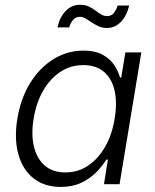

<svg xmlns="http://www.w3.org/2000/svg" viewBox="-20 -756 636 788"><path d="M229.5 11.2Q162.6 11.2 117.9 -23.9Q73.2 -59.1 55.4 -122.6Q37.6 -186 51.3 -269.5Q65.4 -353.5 104.2 -416Q143.1 -478.5 199.7 -513.4Q256.3 -548.3 322.8 -548.3Q370.6 -548.3 401.1 -531.5Q431.6 -514.6 448.5 -489.3Q465.3 -463.9 472.7 -437.5H477.5L494.6 -541H560.1L470.7 0H406.7L422.9 -101.1H416.5Q399.9 -74.2 374.3 -48.3Q348.6 -22.5 312.7 -5.6Q276.9 11.2 229.5 11.2ZM248.5 -48.3Q300.8 -48.3 342.5 -76.9Q384.3 -105.5 412.4 -155.3Q440.4 -205.1 450.7 -270Q461.4 -335 450.2 -384.3Q439 -433.6 406.5 -461.2Q374 -488.8 321.8 -488.8Q268.6 -488.8 226.3 -460.2Q184.1 -431.6 156.2 -382.3Q128.4 -333 118.2 -270Q107.4 -206.5 118.9 -156.2Q130.4 -106 163.1 -77.1Q195.8 -48.3 248.5 -48.3ZM418.9 -641.1Q400.4 -641.1 384.8 -648.2Q369.1 -655.3 356.2 -664.3Q343.3 -673.3 331.5 -680.2Q319.8 -687 307.6 -687Q291 -687 279.8 -674.1Q268.6 -661.1 264.2 -643.6H215.8Q224.6 -684.1 248.8 -710.2Q272.9 -736.3 309.1 -736.3Q329.6 -736.3 344.5 -729.2Q359.4 -722.2 371.3 -713.1Q383.3 -704.1 394.8 -697Q406.2 -689.9 419.4 -689.9Q435.1 -689.9 445.1 -700.2Q455.1 -710.4 462.9 -733.4H510.3Q500 -690.4 475.8 -665.8Q451.7 -641.1 418.9 -641.1Z"/></svg>

Font: Inter 17pt Light
Style: Italic
Weight: 300
Italic angle: -9.3988°
Version: Version 4.001;git-66647c0bb